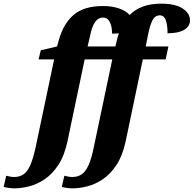

<svg xmlns="http://www.w3.org/2000/svg" viewBox="-153 -790 1059 1050"><path d="M-74 240Q-88 240 -106 237.5Q-124 235 -133 232L-119 171Q-111 173 -99 175.5Q-87 178 -76 178Q-46 178 -24.5 163.5Q-3 149 13 112.5Q29 76 43 10L143 -465H58L70 -515L159 -536L168 -568Q193 -660 249.5 -708.5Q306 -757 410 -757Q461 -757 499 -743.5Q537 -730 556 -708Q617 -770 728 -770Q806 -770 846 -743.5Q886 -717 886 -679Q886 -646 854.5 -627Q823 -608 763 -608Q764 -645 755 -675.5Q746 -706 721 -706Q695 -706 681 -679.5Q667 -653 656 -597L644 -536H768L753 -465H628L534 -16Q517 62 484 112Q451 162 409.5 190Q368 218 324.5 229Q281 240 244 240Q230 240 212 237.5Q194 235 185 232L199 171Q207 173 219 175.5Q231 178 242 178Q272 178 293.5 163.5Q315 149 331.5 112.5Q348 76 361 10L461 -465H310L216 -17Q199 62 166 112Q133 162 91.5 190Q50 218 6.5 229Q-37 240 -74 240ZM477 -536H478L487 -573Q491 -592 497 -608Q480 -606 460 -606Q460 -645 447.5 -669.5Q435 -694 410 -694Q360 -694 341 -600L326 -536Z"/></svg>

Font: Noto Serif SemiCondensed ExtraBold
Style: Italic
Weight: 800
Width: 4
Italic angle: -12°
Designer: Monotype Design Team
Foundry: Monotype Imaging Inc.
Version: Version 2.014; ttfautohint (v1.8.4.7-5d5b)